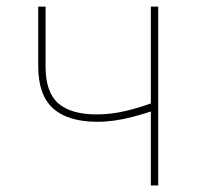

<svg xmlns="http://www.w3.org/2000/svg" viewBox="-20 -566 600 586"><path d="M277.3 -194.3Q187.5 -194.3 142.1 -235.1Q96.7 -275.9 96.7 -363.3V-545.9H119.1V-363.3Q119.1 -284.7 157.7 -250.7Q196.3 -216.8 275.4 -216.8Q318.8 -216.8 364.3 -227.5Q409.7 -238.3 458 -256.8V-231.4Q417.5 -217.8 386.5 -209.7Q355.5 -201.7 329.3 -198Q303.2 -194.3 277.3 -194.3ZM440.4 0V-545.9H462.9V0Z"/></svg>

Font: Inter Thin
Style: Regular
Weight: 250
Designer: Rasmus Andersson
Foundry: rsms
Version: Version 4.001;git-66647c0bb